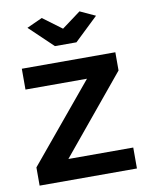

<svg xmlns="http://www.w3.org/2000/svg" viewBox="-83 -790 659 851"><g transform="rotate(-10 246.5 -365.0)"><path d="M164.1 -730 249 -667 334 -730 402.8 -698.2 296.9 -597.2H200.2L94.2 -698.2ZM25.9 -82 314.9 -430.2H38.1V-523.9H459V-441.9L171.9 -94.2H463.9V0H25.9Z"/></g></svg>

Font: Rawline
Style: Bold
Weight: 700
Designer: Matt McInerney, Pablo Impallari, Rodrigo Fuenzalida
Foundry: Matt McInerney, Pablo Impallari, Rodrigo Fuenzalida
Version: Version 4.020;PS 004.020;hotconv 1.0.88;makeotf.lib2.5.64775